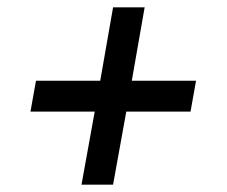

<svg xmlns="http://www.w3.org/2000/svg" viewBox="-20 -518 619 523"><path d="M202 -15 238 -214H63L78 -298H253L288 -498H374L339 -298H514L499 -214H324L288 -15Z"/></svg>

Font: Archivo SemiCondensed Medium
Style: Italic
Weight: 500
Width: 4
Italic angle: -10°
Designer: Hector Gatti
Foundry: Omnibus-Type
Version: Version 2.001